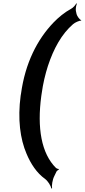

<svg xmlns="http://www.w3.org/2000/svg" viewBox="-20 -829 488 1106"><path d="M101 -289 99 -278C81 -143 96 -29 133 57C157 114 191 167 240 202C256 214 273 241 276 257L280 256C277 240 282 206 293 185L306 158C309 154 316 149 319 148L318 144C315 145 307 142 303 139C218 55 193 -92 218 -277L220 -290C228 -349 241 -402 256 -449C289 -549 335 -633 401 -690C411 -699 437 -711 447 -710L448 -713C439 -715 424 -736 421 -748L417 -767C415 -779 419 -799 423 -808L419 -809C415 -800 401 -784 389 -778C352 -758 317 -729 288 -699C195 -602 125 -466 101 -289Z"/></svg>

Font: Asimov
Style: EdgeIt
Weight: 500
Designer: Google
Version: Version 2.000980: 2014